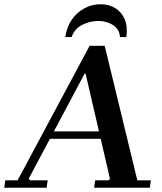

<svg xmlns="http://www.w3.org/2000/svg" viewBox="-49 -886 765 906"><path d="M171 0H-29L-24 -35H34L374 -670H445L599 -35H663L658 0H395L400 -35H463L470 -42L355 -538H350L86 -42L94 -35H176ZM172 -266H498L493 -231H167ZM289 -711H259Q266 -759 290 -793.5Q314 -828 349.5 -847Q385 -866 425 -866Q466 -866 496 -847Q526 -828 540 -793.5Q554 -759 547 -711H517Q516 -737 501 -753.5Q486 -770 463 -778.5Q440 -787 414 -787Q375 -787 338.5 -768.5Q302 -750 289 -711Z"/></svg>

Font: Brygada 1918 SemiBold
Style: Italic
Weight: 600
Italic angle: -8°
Designer: Mateusz Machalski | Borys Kosmynka | Przemek Hoffer
Foundry: NIEPODLEGLA 2018
Version: Version 3.006